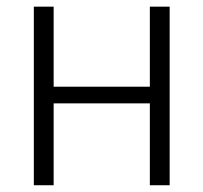

<svg xmlns="http://www.w3.org/2000/svg" viewBox="-20 -548 602 568"><path d="M481.9 0H423.3V-242.2H138.7V0H80.1V-528.3H138.7V-291.5H423.3V-528.3H481.9Z"/></svg>

Font: Melbourne
Style: Light
Weight: 300
Designer: Google
Version: Version 2.000980; 2014